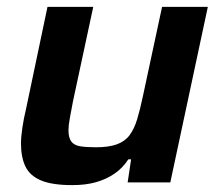

<svg xmlns="http://www.w3.org/2000/svg" viewBox="-20 -530 633 558"><path d="M190 8Q132 8 99.5 -5.5Q67 -19 54 -46Q41 -73 41 -113Q41 -132 45 -159Q49 -186 56 -215L118 -510H251L192 -235Q187 -209 183 -187Q179 -165 179 -152Q179 -130 187 -119Q195 -108 212.5 -105Q230 -102 259 -102Q296 -102 319.5 -110.5Q343 -119 356.5 -137Q370 -155 378.5 -183Q387 -211 395 -249L451 -510H584L475 0H351L361 -67H353Q337 -42 313 -25.5Q289 -9 259 -0.5Q229 8 190 8Z"/></svg>

Font: Saira Thin SemiBold
Style: Italic
Weight: 600
Italic angle: -12°
Version: Version 1.101